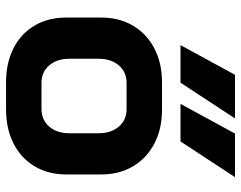

<svg xmlns="http://www.w3.org/2000/svg" viewBox="-101 -687 796 634"><g transform="rotate(90 297.0 -370.0)"><path d="M38 -190V-307Q38 -366 65 -411.5Q92 -457 140.5 -482Q189 -507 252 -507H342Q405 -507 453.5 -482Q502 -457 529 -411.5Q556 -366 556 -307V-190Q556 -131 529 -86Q502 -41 453.5 -16.5Q405 8 341 8H251Q188 8 139.5 -16.5Q91 -41 64.5 -86Q38 -131 38 -190ZM339 -109Q376 -109 398 -134.5Q420 -160 420 -201V-298Q420 -339 398 -364.5Q376 -390 340 -390H254Q218 -390 196 -364.5Q174 -339 174 -298V-201Q174 -160 196 -134.5Q218 -109 253 -109ZM227 -748H371L253 -568H129ZM421 -748H565L447 -568H323Z"/></g></svg>

Font: Stavian Bold
Style: Bold
Weight: 700
Version: Version 1.000; ttfautohint (v1.6)